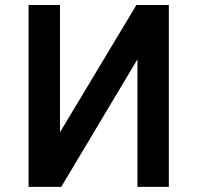

<svg xmlns="http://www.w3.org/2000/svg" viewBox="-20 -726 767 746"><path d="M636 0H514V-495.5L218 0H91V-706.5H213V-212L510 -706.5H636Z"/></svg>

Font: Acari Sans
Style: Bold
Weight: 700
Designer: Alfredo Marco Pradil and Stefan Peev (font) & Cristiano Sobral (main changes)
Foundry: Alfredo Marco Pradil and Stefan Peev (font) & Cristiano Sobral (main changes)
Version: Version 1.063; ttfautohint (v1.8.3)